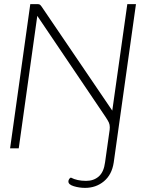

<svg xmlns="http://www.w3.org/2000/svg" viewBox="-20 -720 725 932"><path d="M640 -700 532 69Q523 128 484.5 160Q446 192 393 192Q365 192 338.5 184Q312 176 312 161Q312 155 315.5 149.5Q319 144 324 142Q354 158 398 158Q435 158 459.5 136.5Q484 115 490 68L510 -74Q513 -91 513 -102Q513 -115 508.5 -125Q504 -135 492 -153L161 -643L71 0H29L127 -700H162Q170 -700 173.5 -697.5Q177 -695 182 -688L525 -183L598 -700Z"/></svg>

Font: Krub ExtraLight
Style: Italic
Weight: 275
Italic angle: -8°
Designer: Ekaluck Peanpanawate
Foundry: Cadson Demak Co.,Ltd.
Version: Version 1.000; ttfautohint (v1.6)